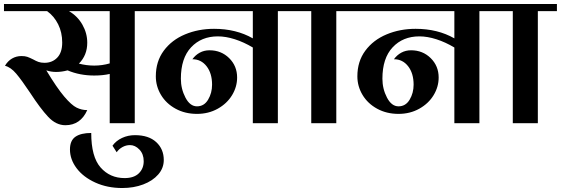

<svg xmlns="http://www.w3.org/2000/svg" viewBox="-32 -620 2822 966"><path d="M742 -564H646V0H520V-248Q486 -240 442 -240Q369 -240 308 -266Q279 -258 250 -258Q225 -258 201 -266Q254 -178 291 -134.5Q328 -91 353.5 -78.5Q379 -66 407 -66Q373 10 297 10Q250 10 210.5 -32Q171 -74 119 -154Q77 -217 49.5 -249.5Q22 -282 -7 -289Q7 -313 28.5 -325.5Q50 -338 76 -338Q94 -338 105.5 -334Q117 -330 135 -321Q149 -313 161.5 -308.5Q174 -304 192 -304Q231 -304 256 -330Q281 -356 281 -406Q281 -457 260.5 -498Q240 -539 205 -564H-12V-600H742ZM520 -301V-564H315Q358 -539 382.5 -496Q407 -453 407 -405Q407 -342 365 -300Q403 -290 442 -290Q482 -290 520 -301Z M792 185Q792 226 764 258Q736 290 688.5 308Q641 326 583 326Q508 326 447.5 298.5Q387 271 353.5 226.5Q320 182 320 132Q320 87 347.5 68Q375 49 427 49Q427 169 474 222.5Q521 276 595 276Q642 276 666.5 252Q691 228 691 191Q691 155 669.5 132.5Q648 110 622 110Q602 110 584 120Q566 130 555 146L534 113Q552 88 582 74Q612 60 647 60Q716 60 754 95Q792 130 792 185Z M1462 -564H1366V0H1240V-381Q1195 -408 1149.5 -422.5Q1104 -437 1064 -437Q981 -437 929.5 -382Q878 -327 878 -224Q878 -173 901 -129Q924 -85 959 -85Q995 -85 1015 -118.5Q1035 -152 1035 -194Q1035 -251 1007.5 -286.5Q980 -322 936 -322Q951 -343 973 -355Q995 -367 1022 -367Q1081 -367 1121 -327.5Q1161 -288 1161 -230Q1161 -183 1135.5 -141Q1110 -99 1063.5 -73Q1017 -47 959 -47Q899 -47 851.5 -73Q804 -99 778 -142.5Q752 -186 752 -236Q752 -311 792 -365Q832 -419 899 -447Q966 -475 1045 -475Q1156 -475 1240 -427V-564H718V-600H1462Z M1756 -564H1660V0H1534V-564H1438V-600H1756Z M2476 -564H2380V0H2254V-381Q2209 -408 2163.5 -422.5Q2118 -437 2078 -437Q1995 -437 1943.5 -382Q1892 -327 1892 -224Q1892 -173 1915 -129Q1938 -85 1973 -85Q2009 -85 2029 -118.5Q2049 -152 2049 -194Q2049 -251 2021.5 -286.5Q1994 -322 1950 -322Q1965 -343 1987 -355Q2009 -367 2036 -367Q2095 -367 2135 -327.5Q2175 -288 2175 -230Q2175 -183 2149.5 -141Q2124 -99 2077.5 -73Q2031 -47 1973 -47Q1913 -47 1865.5 -73Q1818 -99 1792 -142.5Q1766 -186 1766 -236Q1766 -311 1806 -365Q1846 -419 1913 -447Q1980 -475 2059 -475Q2170 -475 2254 -427V-564H1732V-600H2476Z M2770 -564H2674V0H2548V-564H2452V-600H2770Z"/></svg>

Font: Arya
Style: Bold
Weight: 700
Designer: Eduardo Rodriguez Tunni, Modular Infotech
Foundry: Eduardo Rodriguez Tunni, Modular Infotech
Version: Version 1.002